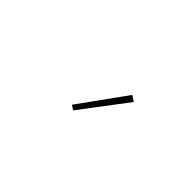

<svg xmlns="http://www.w3.org/2000/svg" viewBox="2 -967 597 597"><g transform="rotate(45 300.0 -669.0)"><path d="M397 -739 378 -751 267 -597 282 -587Z"/></g></svg>

Font: IBM Plex Thai Thin
Style: Regular
Weight: 100
Designer: Mike Abbink, Paul van der Laan, Pieter van Rosmalen, Ben Mitchell, Mark Frömberg
Foundry: Bold Monday
Version: Version 1.0